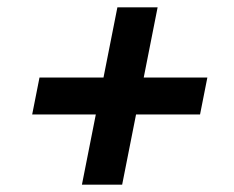

<svg xmlns="http://www.w3.org/2000/svg" viewBox="-20 -567 640 525"><path d="M314 -62 352 -254H527L547 -355H373L411 -547H301L263 -355H88L68 -254H242L204 -62Z"/></svg>

Font: Braiins Sans SemiBold
Style: Italic
Weight: 600
Italic angle: -11.31°
Designer: Mike Abbink, Paul van der Laan, Pieter van Rosmalen, Jiri Chlebus, Lubos Buracinsky
Foundry: Bold Monday, Sudetype
Version: Version 1.000;hotconv 1.0.109;makeotfexe 2.5.65596